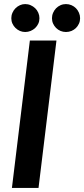

<svg xmlns="http://www.w3.org/2000/svg" viewBox="-20 -922 413 942"><path d="M35.5 0ZM169 0 257 -723H126.5L38.5 0ZM173.5 -832.5C173.5 -841.8 171.7 -850.8 168 -859.2C164.3 -867.8 159.2 -875.2 152.8 -881.5C146.2 -887.8 138.8 -892.8 130.2 -896.5C121.8 -900.2 112.8 -902 103.5 -902C94.5 -902 85.9 -900.2 77.8 -896.5C69.6 -892.8 62.3 -887.8 56 -881.5C49.7 -875.2 44.7 -867.8 41 -859.2C37.3 -850.8 35.5 -841.8 35.5 -832.5C35.5 -823.2 37.3 -814.4 41 -806.2C44.7 -798.1 49.7 -790.9 56 -784.8C62.3 -778.6 69.6 -773.8 77.8 -770.2C85.9 -766.8 94.5 -765 103.5 -765C112.8 -765 121.8 -766.8 130.2 -770.2C138.8 -773.8 146.2 -778.6 152.8 -784.8C159.2 -790.9 164.3 -798.1 168 -806.2C171.7 -814.4 173.5 -823.2 173.5 -832.5ZM373 -832.5C373 -841.8 371.2 -850.8 367.5 -859.2C363.8 -867.8 358.9 -875.2 352.8 -881.5C346.6 -887.8 339.2 -892.8 330.8 -896.5C322.2 -900.2 313.2 -902 303.5 -902C294.2 -902 285.3 -900.2 277 -896.5C268.7 -892.8 261.4 -887.8 255.2 -881.5C249.1 -875.2 244.2 -867.8 240.5 -859.2C236.8 -850.8 235 -841.8 235 -832.5C235 -823.2 236.8 -814.4 240.5 -806.2C244.2 -798.1 249.1 -790.9 255.2 -784.8C261.4 -778.6 268.7 -773.8 277 -770.2C285.3 -766.8 294.2 -765 303.5 -765C313.2 -765 322.2 -766.8 330.8 -770.2C339.2 -773.8 346.6 -778.6 352.8 -784.8C358.9 -790.9 363.8 -798.1 367.5 -806.2C371.2 -814.4 373 -823.2 373 -832.5Z"/></svg>

Font: Lato
Style: Bold Italic
Weight: 700
Italic angle: -7°
Designer: Lukasz Dziedzic
Foundry: tyPoland Lukasz Dziedzic
Version: Version 2.007; 2014-02-27